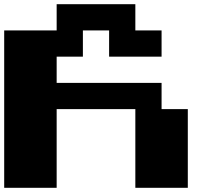

<svg xmlns="http://www.w3.org/2000/svg" viewBox="-20 -1020 1040 915"><path d="M250 -937.5V-1000H437.5H625V-937.5V-875H687.5H750V-812.5V-750H625H500V-812.5V-875H437.5H375V-812.5V-750H312.5H250V-687.5V-625H500H750V-562.5V-500H812.5H875V-312.5V-125H750H625V-312.5V-500H437.5H250V-312.5V-125H125H0V-500V-875H125H250Z"/></svg>

Font: Press Start 2P
Style: Regular
Weight: 500
Monospace: yes
Version: Version 2.14